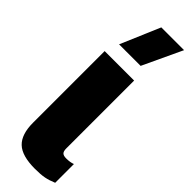

<svg xmlns="http://www.w3.org/2000/svg" viewBox="-323 -973 990 990"><g transform="rotate(45 171.5 -478.5)"><path d="M67.9 -751 160.2 -966.8H326.2L225.1 -751ZM214.8 9.8Q120.1 9.8 80.1 -28.6Q40 -66.9 40 -151.9V-673.8H254.9V-179.2Q254.9 -158.7 262.9 -150.4Q271 -142.1 291 -142.1Q319.8 -142.1 339.8 -149.9V-13.2Q309.6 -0.5 283.4 4.6Q257.3 9.8 214.8 9.8Z"/></g></svg>

Font: Kanit ExtraBold
Style: Regular
Weight: 800
Designer: Katatrad Team
Foundry: CadsonDemak
Version: Version 1.000;PS 001.000;hotconv 1.0.88;makeotf.lib2.5.64775